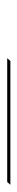

<svg xmlns="http://www.w3.org/2000/svg" viewBox="202 -268 49 546"><g transform="rotate(-90 227.0 4.5)"><path d="M-26 9 -18 0H334L326 9Z"/></g></svg>

Font: Ballet 16pt
Style: Regular
Weight: 400
Designer: Maximiliano R. Sproviero
Foundry: Omnibus-Type
Version: Version 1.100; ttfautohint (v1.8.3)